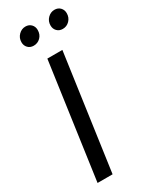

<svg xmlns="http://www.w3.org/2000/svg" viewBox="-227 -943 795 996"><g transform="rotate(-30 170.5 -445.0)"><path d="M226 -689 129 0H39L136 -689ZM62 -829Q62 -855 79.5 -872.5Q97 -890 120 -890Q141 -890 154 -876.5Q167 -863 167 -843Q167 -816 150 -799Q133 -782 109 -782Q88 -782 75 -795.5Q62 -809 62 -829ZM236 -829Q236 -855 253.5 -872.5Q271 -890 294 -890Q315 -890 328 -876.5Q341 -863 341 -843Q341 -817 324 -799.5Q307 -782 283 -782Q262 -782 249 -795.5Q236 -809 236 -829Z"/></g></svg>

Font: Fira Sans Extra Condensed
Style: Italic
Weight: 400
Width: 3
Italic angle: -8°
Designer: Carrois Corporate & Edenspiekermann AG
Foundry: Carrois Corporate GbR & Edenspiekermann AG
Version: Version 4.203